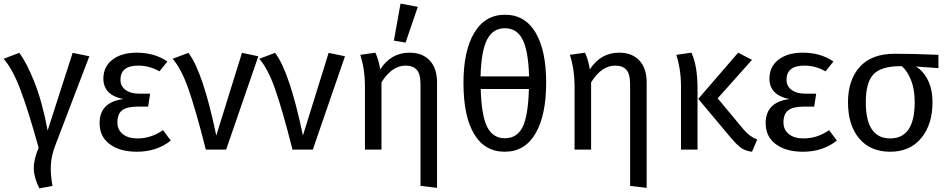

<svg xmlns="http://www.w3.org/2000/svg" viewBox="-25 -832 5267 1068"><path d="M82 -538Q124 -483 167.5 -372.5Q211 -262 240 -106L379 -538L472 -519L282 -22Q261 33 258 84.5Q255 136 267 202L194 216Q164 157 163 106Q162 55 190 -10Q131 -222 87.5 -336Q44 -450 -5 -505Z M735 -539Q835 -539 906 -490L862 -435Q807 -467 744 -467Q645 -467 645 -388Q645 -353 673 -332Q701 -311 749 -311H810L799 -239H743Q681 -239 654.5 -218.5Q628 -198 628 -151Q628 -111 657.5 -86.5Q687 -62 741 -62Q815 -62 882 -108L925 -50Q847 12 736 12Q642 12 585.5 -30Q529 -72 529 -147Q529 -264 661 -281Q550 -303 550 -395Q550 -461 600.5 -500Q651 -539 735 -539Z M1023 -538Q1104 -433 1178 -78L1321 -538L1412 -519L1233 0H1120Q1063 -224 1023 -337.5Q983 -451 935 -505Z M1505 -538Q1586 -433 1660 -78L1803 -538L1894 -519L1715 0H1602Q1545 -224 1505 -337.5Q1465 -451 1417 -505Z M2299 -794 2231 -595 2166 -606 2203 -812ZM2253 -539Q2325 -539 2365.5 -495.5Q2406 -452 2406 -374V213L2314 202V-365Q2314 -421 2293 -444Q2272 -467 2231 -467Q2155 -467 2097 -374V0H2005V-357Q2005 -445 1979 -527L2063 -539Q2081 -501 2090 -446Q2150 -539 2253 -539Z M3013 -372Q3013 -190 2953.5 -89Q2894 12 2783 12Q2671 12 2612 -87Q2553 -186 2553 -371Q2553 -549 2613 -649.5Q2673 -750 2784 -750Q2895 -750 2954 -651Q3013 -552 3013 -372ZM2784 -675Q2717 -675 2684.5 -612Q2652 -549 2648 -407H2918Q2914 -549 2882 -612Q2850 -675 2784 -675ZM2783 -63Q2851 -63 2882 -125.5Q2913 -188 2917 -337H2649Q2653 -189 2685 -126Q2717 -63 2783 -63Z M3419 -539Q3491 -539 3531.5 -495.5Q3572 -452 3572 -374V213L3480 202V-365Q3480 -421 3459 -444Q3438 -467 3397 -467Q3321 -467 3263 -374V0H3171V-357Q3171 -445 3145 -527L3229 -539Q3247 -501 3256 -446Q3316 -539 3419 -539Z M3821 -539Q3855 -467 3855 -339V0H3763V-357Q3763 -445 3737 -527ZM4081 -539 4158 -499 3967 -285 4111 -112Q4146 -71 4187 -56L4158 12Q4122 8 4098 -9Q4074 -26 4041 -65L3859 -282Z M4440 -539Q4540 -539 4611 -490L4567 -435Q4512 -467 4449 -467Q4350 -467 4350 -388Q4350 -353 4378 -332Q4406 -311 4454 -311H4515L4504 -239H4448Q4386 -239 4359.5 -218.5Q4333 -198 4333 -151Q4333 -111 4362.5 -86.5Q4392 -62 4446 -62Q4520 -62 4587 -108L4630 -50Q4552 12 4441 12Q4347 12 4290.5 -30Q4234 -72 4234 -147Q4234 -264 4366 -281Q4255 -303 4255 -395Q4255 -461 4305.5 -500Q4356 -539 4440 -539Z M5195 -527V-453L5069 -462Q5110 -439 5136 -387Q5162 -335 5162 -264Q5162 -140 5099.5 -64Q5037 12 4927 12Q4816 12 4754 -62Q4692 -136 4692 -263Q4692 -387 4757.5 -460Q4823 -533 4952 -533Q5059 -533 5195 -527ZM5063 -264Q5063 -335 5042.5 -386.5Q5022 -438 4991 -464H4986Q4876 -464 4833.5 -418.5Q4791 -373 4791 -263Q4791 -62 4927 -62Q5063 -62 5063 -264Z"/></svg>

Font: Fira Sans
Style: Regular
Weight: 400
Designer: Carrois Corporate & Edenspiekermann AG
Foundry: Carrois Corporate GbR & Edenspiekermann AG
Version: Version 4.106;PS 004.106;hotconv 1.0.70;makeotf.lib2.5.58329